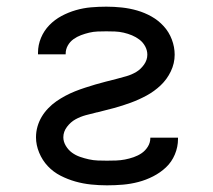

<svg xmlns="http://www.w3.org/2000/svg" viewBox="-20 -548 640 576"><path d="M301 8Q277 8 253 5.5Q229 3 206 -3.5Q183 -10 161.5 -21Q140 -32 123.5 -49.5Q107 -67 97.5 -90Q88 -113 88 -136Q88 -153 92.5 -168.5Q97 -184 105 -197.5Q113 -211 124.5 -223Q136 -235 149 -244Q162 -253 176 -260.5Q190 -268 205 -274Q220 -280 235.5 -285Q251 -290 266 -294.5Q281 -299 297 -303Q313 -307 328.5 -311Q344 -315 359.5 -319.5Q375 -324 388.5 -332Q402 -340 412 -354Q422 -368 422 -384Q422 -397 415.5 -409Q409 -421 398.5 -429Q388 -437 376 -442Q364 -447 351 -450Q338 -453 325 -453.5Q312 -454 299 -454Q286 -454 273 -453.5Q260 -453 247.5 -450Q235 -447 223 -442.5Q211 -438 200.5 -430.5Q190 -423 183.5 -411.5Q177 -400 177 -387V-385H94V-390Q94 -413 103 -434.5Q112 -456 128 -472.5Q144 -489 164.5 -500Q185 -511 207.5 -517.5Q230 -524 253 -526Q276 -528 299 -528Q322 -528 345.5 -525.5Q369 -523 391.5 -516.5Q414 -510 434.5 -498.5Q455 -487 471 -469.5Q487 -452 495.5 -429.5Q504 -407 504 -384Q504 -358 492.5 -334Q481 -310 462 -292Q443 -274 420 -261.5Q397 -249 372.5 -240Q348 -231 322.5 -224Q297 -217 272 -211H271Q254 -207 237.5 -202.5Q221 -198 206.5 -190Q192 -182 181 -167.5Q170 -153 170 -136Q170 -123 177.5 -110.5Q185 -98 196 -90Q207 -82 220 -77.5Q233 -73 246.5 -70Q260 -67 273.5 -66.5Q287 -66 301 -66Q315 -66 328.5 -66.5Q342 -67 355 -69.5Q368 -72 381 -76.5Q394 -81 405 -88.5Q416 -96 423.5 -108Q431 -120 431 -134V-135H514V-131Q514 -107 504.5 -84.5Q495 -62 478 -46Q461 -30 439.5 -19Q418 -8 395 -2Q372 4 348.5 6Q325 8 301 8Z"/></svg>

Font: R Plex Mono
Style: Regular
Weight: 400
Monospace: yes
Designer: Belleve Invis
Foundry: Belleve Invis
Version: Version 31.8.0